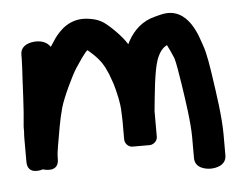

<svg xmlns="http://www.w3.org/2000/svg" viewBox="-43 -494 779 621"><g transform="rotate(-5 346.5 -183.5)"><path d="M346.3 -102V-42C346.3 -31.3 356.1 -17 371.3 -17H427.2C437.9 -17 452.2 -26.9 452.2 -42V-125.3C457.9 -182.1 463.8 -252.2 476.5 -289.7C485.6 -313.5 495.6 -326.8 510.8 -334.3C517.4 -321.6 526.1 -302.1 531.3 -289.6C535.6 -276.2 543.6 -226.7 547.4 -201.5C554.9 -150.8 566 -78.8 566 -30V37C566 70.3 600.8 76 617 76C633.2 76 668 70.3 668 37V-30C668 -88.3 656.1 -165.5 648.6 -217C644.2 -246 637.7 -295.1 626.5 -325C619.4 -342 593 -458.2 498.8 -434.2C487.2 -431.4 475.3 -428.3 465.8 -425.1C426.1 -410.4 401.8 -380.1 386.4 -348.2C370.8 -373.7 336.3 -408.6 313.9 -424.4C300.7 -433.2 287.8 -437.8 270.1 -440.6C204.2 -452.5 169.2 -408.9 153.9 -388.5C147.3 -379 143.1 -372.7 136 -361.5C124.8 -378 107.2 -383 90 -383C73.8 -383 39 -377.3 39 -344V-332C39 -324.8 38.7 -315.9 38.1 -305.5C34.1 -242.3 32.6 -172.2 26.2 -113.8C26.1 -113.2 26 -112 26 -111.1V-95.9C25.5 -89.6 25 -81.1 25 -74V2C25 48.7 76 31 76 31C76 31 127 48.7 127 2C127 -12.7 128.4 -23.7 131.4 -40.7C138.7 -81.1 144.3 -121.3 155.6 -161.9C165.2 -195.6 197.3 -262.8 212.2 -285.8C224.5 -304.3 241.8 -330.7 252.8 -340.6C255.2 -338.7 261.5 -333.6 269.7 -325.8C293 -303.7 303.1 -288.2 316.4 -256.9L327.7 -225.4C334.7 -202.5 345.2 -159.7 345.2 -132C345.2 -124.7 346.3 -117.2 346.3 -102Z"/></g></svg>

Font: Take Off
Style: YouHoser
Weight: 400
Foundry: Cannot Into Space Fonts
Version: Version 0.89